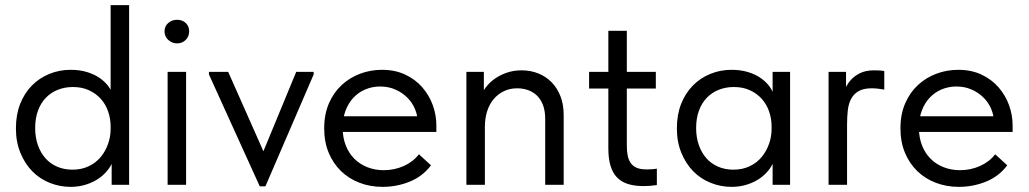

<svg xmlns="http://www.w3.org/2000/svg" viewBox="-20 -720 4007 748"><path d="M415 0H483V-309V-316V-700H411V-316V-309V-126L415 -111ZM255 8Q288 8 317 -1.5Q346 -11 368 -27Q390 -43 405 -64.5Q420 -86 425 -111V-217H411Q411 -188 401 -159.5Q391 -131 372.5 -108.5Q354 -86 326 -72.5Q298 -59 262 -59Q230 -59 203 -70.5Q176 -82 157 -103.5Q138 -125 127.5 -155Q117 -185 117 -221Q117 -259 128 -289Q139 -319 159 -339.5Q179 -360 206 -370.5Q233 -381 264 -381Q300 -381 327.5 -368Q355 -355 373.5 -334Q392 -313 401.5 -285Q411 -257 411 -227H420V-345Q417 -363 404 -381.5Q391 -400 370 -415Q349 -430 320 -439Q291 -448 255 -448Q211 -448 172 -432Q133 -416 104 -386.5Q75 -357 58.5 -315Q42 -273 42 -220Q42 -167 59.5 -124.5Q77 -82 106 -52.5Q135 -23 174 -7.5Q213 8 255 8Z M633 0H705V-440H633ZM670 -551Q690 -551 703.5 -564.5Q717 -578 717 -598Q717 -618 703.5 -630.5Q690 -643 670 -643Q650 -643 635.5 -630.5Q621 -618 621 -598Q621 -578 635.5 -564.5Q650 -551 670 -551Z M992 6H1014L1202 -430V-440H1134L984 -77H1030L869 -440H794V-430Z M1471 8Q1526 8 1576.5 -12.5Q1627 -33 1659 -76L1612 -119Q1590 -90 1553.5 -73.5Q1517 -57 1475 -57Q1441 -57 1411.5 -68.5Q1382 -80 1360.5 -101.5Q1339 -123 1327 -153.5Q1315 -184 1315 -222Q1315 -259 1326 -288.5Q1337 -318 1356.5 -339Q1376 -360 1403 -371.5Q1430 -383 1461 -383Q1493 -383 1519.5 -371.5Q1546 -360 1566 -340.5Q1586 -321 1597 -294.5Q1608 -268 1608 -237V-215L1649 -267H1291V-206H1680V-231Q1680 -272 1666 -310.5Q1652 -349 1625 -380Q1598 -411 1558.5 -429.5Q1519 -448 1468 -448Q1424 -448 1383.5 -433Q1343 -418 1311.5 -389Q1280 -360 1261.5 -317.5Q1243 -275 1243 -220Q1243 -167 1260.5 -125Q1278 -83 1308.5 -53.5Q1339 -24 1380.5 -8Q1422 8 1471 8Z M1797 0H1869V-309L1865 -316V-440H1797V-316V-309V-126V-111ZM2104 -256V0H2176V-263V-272Q2176 -313 2163.5 -345Q2151 -377 2129 -399.5Q2107 -422 2077 -434Q2047 -446 2012 -446Q1979 -446 1950.5 -435.5Q1922 -425 1900.5 -408Q1879 -391 1865.5 -369.5Q1852 -348 1849 -325V-226H1869Q1869 -258 1877.5 -285.5Q1886 -313 1902.5 -333Q1919 -353 1942.5 -364.5Q1966 -376 1995 -376Q2017 -376 2037 -369Q2057 -362 2072 -347.5Q2087 -333 2095.5 -310.5Q2104 -288 2104 -256Z M2488 5Q2499 5 2512 4Q2525 3 2539 1V-63Q2528 -61 2517.5 -60.5Q2507 -60 2499 -60Q2474 -60 2459 -67Q2444 -74 2436 -86.5Q2428 -99 2425 -116Q2422 -133 2422 -152V-600H2350V-142Q2350 -102 2358.5 -74Q2367 -46 2384 -28.5Q2401 -11 2427 -3Q2453 5 2488 5ZM2275 -375H2535V-440H2275Z M2990 0H3058V-309V-316V-440H2990V-316L2986 -309V-126L2990 -111ZM2830 8Q2863 8 2892 -1.5Q2921 -11 2943 -27Q2965 -43 2980 -64.5Q2995 -86 3000 -111V-217H2986Q2986 -188 2976 -159.5Q2966 -131 2947.5 -108.5Q2929 -86 2901 -72.5Q2873 -59 2837 -59Q2805 -59 2778 -70.5Q2751 -82 2732 -103.5Q2713 -125 2702.5 -155Q2692 -185 2692 -221Q2692 -259 2703 -289Q2714 -319 2734 -339.5Q2754 -360 2781 -370.5Q2808 -381 2839 -381Q2875 -381 2902.5 -368Q2930 -355 2948.5 -334Q2967 -313 2976.5 -285Q2986 -257 2986 -227H2995V-345Q2992 -363 2979 -381.5Q2966 -400 2945 -415Q2924 -430 2895 -439Q2866 -448 2830 -448Q2786 -448 2747 -432Q2708 -416 2679 -386.5Q2650 -357 2633.5 -315Q2617 -273 2617 -220Q2617 -167 2634.5 -124.5Q2652 -82 2681 -52.5Q2710 -23 2749 -7.5Q2788 8 2830 8Z M3386 -446Q3352 -446 3329.5 -434.5Q3307 -423 3293 -406.5Q3279 -390 3271.5 -371.5Q3264 -353 3261 -339L3276 -309V-440H3208V0H3280V-234Q3280 -265 3283 -291Q3286 -317 3296.5 -336Q3307 -355 3326 -365.5Q3345 -376 3376 -376Q3388 -376 3400.5 -374.5Q3413 -373 3425 -371V-443Q3417 -445 3405.5 -445.5Q3394 -446 3386 -446Z M3716 8Q3771 8 3821.5 -12.5Q3872 -33 3904 -76L3857 -119Q3835 -90 3798.5 -73.5Q3762 -57 3720 -57Q3686 -57 3656.5 -68.5Q3627 -80 3605.5 -101.5Q3584 -123 3572 -153.5Q3560 -184 3560 -222Q3560 -259 3571 -288.5Q3582 -318 3601.5 -339Q3621 -360 3648 -371.5Q3675 -383 3706 -383Q3738 -383 3764.5 -371.5Q3791 -360 3811 -340.5Q3831 -321 3842 -294.5Q3853 -268 3853 -237V-215L3894 -267H3536V-206H3925V-231Q3925 -272 3911 -310.5Q3897 -349 3870 -380Q3843 -411 3803.5 -429.5Q3764 -448 3713 -448Q3669 -448 3628.5 -433Q3588 -418 3556.5 -389Q3525 -360 3506.5 -317.5Q3488 -275 3488 -220Q3488 -167 3505.5 -125Q3523 -83 3553.5 -53.5Q3584 -24 3625.5 -8Q3667 8 3716 8Z"/></svg>

Font: Tilda Sans VF
Style: Regular
Weight: 400
Designer: ParaType Ltd
Foundry: ParaType Ltd
Version: Version 1.010